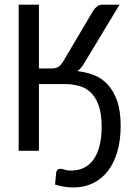

<svg xmlns="http://www.w3.org/2000/svg" viewBox="-20 -662 586 843"><path d="M293 86.9Q322.8 86.9 347.2 75.4Q371.6 64 389.2 40.3Q406.7 16.6 416.5 -19.5Q426.3 -55.7 426.3 -105Q426.3 -165 412.1 -202.1Q397.9 -239.3 374.8 -259.3Q351.6 -279.3 322.3 -286.1Q293 -293 262.7 -293H150.9V0H62V-641.6H150.9V-361.3H205.6Q222.7 -361.3 234.4 -367.4Q246.1 -373.5 257.3 -392.1L390.6 -617.2Q397.9 -627.4 407.5 -634.5Q417 -641.6 429.7 -641.6H504.9L345.7 -377.9Q335.4 -361.3 319.8 -349.6Q356.4 -345.7 390.6 -333Q424.8 -320.3 451.2 -292.7Q477.5 -265.1 493.7 -220.7Q509.8 -176.3 509.8 -109.4Q509.8 -45.9 495.1 4.2Q480.5 54.2 453.4 89.1Q426.3 124 387.9 142.6Q349.6 161.1 302.2 161.1Q282.2 161.1 262.7 158Q243.2 154.8 221.7 148.4L226.6 95.7Q227.5 88.4 232.2 83.7Q236.8 79.1 246.1 79.1Q252.9 79.1 264.2 83Q275.4 86.9 293 86.9Z"/></svg>

Font: Carlito
Style: Regular
Weight: 400
Designer: Lukasz Dziedzic
Foundry: tyPoland Lukasz Dziedzic
Version: Version 1.103; Beta1; all basic design good, some composites